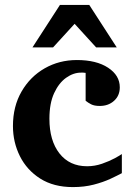

<svg xmlns="http://www.w3.org/2000/svg" viewBox="-20 -742 542 774"><path d="M471.2 -43.9Q454.1 -34.7 425.3 -21.2Q396.5 -7.8 358.2 2.2Q319.8 12.2 273.9 12.2Q196.3 12.2 142.3 -22Q88.4 -56.2 60.3 -112.3Q32.2 -168.5 32.2 -233.9Q32.2 -313 66.9 -373Q101.6 -433.1 160.2 -466.6Q218.8 -500 290 -500Q368.7 -500 415.8 -469Q462.9 -438 462.9 -390.1Q462.9 -356.4 439.9 -335.7Q417 -314.9 382.3 -314.9Q360.4 -314.9 347.4 -321.5Q334.5 -328.1 325.2 -335.9V-448.2Q319.8 -449.2 315.7 -449.2Q311.5 -449.2 306.2 -449.2Q275.9 -449.2 246.6 -428.5Q217.3 -407.7 198.2 -366.5Q179.2 -325.2 179.2 -263.2Q179.2 -175.3 219.7 -123.5Q260.3 -71.8 331.1 -71.8Q361.8 -71.8 391.4 -82Q420.9 -92.3 442.9 -104.2Q464.8 -116.2 471.2 -121.1ZM450.7 -550.8H367.7L280.8 -646L193.8 -550.8H110.8L221.7 -722.2H339.8Z"/></svg>

Font: Charis
Style: Bold
Weight: 700
Designer: Walt Agee, Miriam Martin, Annie Olsen, Victor Gaultney, Lorna Priest, Alan Ward, Bob Hallissy, Martin Hosken, Sharon Cor
Foundry: SIL Global
Version: Version 7.000